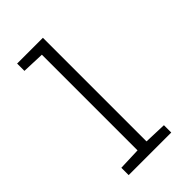

<svg xmlns="http://www.w3.org/2000/svg" viewBox="-171 -586 643 643"><g transform="rotate(-45 151.0 -264.0)"><path d="M41 0V-34.7L120.6 -37.6V-490.7L41 -493.7V-528.3H163.1V-37.6L242.7 -34.7V0Z"/></g></svg>

Font: Roboto Slab ExtraLight
Style: Regular
Weight: 250
Designer: Google
Version: Version 2.000; ttfautohint (v1.8.1.43-b0c9)